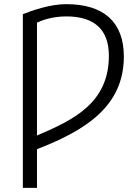

<svg xmlns="http://www.w3.org/2000/svg" viewBox="-20 -719 670 924"><path d="M90 -651V185H158V-1C393 -92 576 -208 576 -447C576 -614 478 -699 299 -699C218 -699 132 -667 90 -651ZM158 -610C182 -621 229 -640 300 -640C431 -640 504 -579 504 -451C504 -224 335 -142 158 -67Z"/></svg>

Font: Repo Light
Style: Regular
Weight: 300
Designer: Stefan Peev
Foundry: Context Ltd
Version: Version 001.502